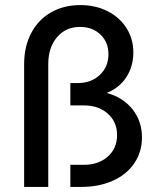

<svg xmlns="http://www.w3.org/2000/svg" viewBox="-20 -736 631 756"><path d="M296 -716Q356 -716 403.5 -692Q451 -668 478 -625.5Q505 -583 505 -530Q505 -474 477 -431.5Q449 -389 400 -370Q464 -353 501.5 -306Q539 -259 539 -195Q539 -138 509 -93.5Q479 -49 424.5 -24.5Q370 0 300 0H257V-87H310Q368 -87 404.5 -119.5Q441 -152 441 -204Q441 -256 404.5 -288.5Q368 -321 310 -321H257V-409H287Q339 -409 373 -441Q407 -473 407 -522Q407 -570 375.5 -600Q344 -630 295 -630Q239 -630 204.5 -589.5Q170 -549 170 -483V0H75V-483Q75 -552 102.5 -605Q130 -658 180.5 -687Q231 -716 296 -716Z"/></svg>

Font: MedMera Sans Display
Style: Regular
Weight: 500
Designer: Kasper Nordkvist
Foundry: UNCUT.wtf
Version: Version 1.300